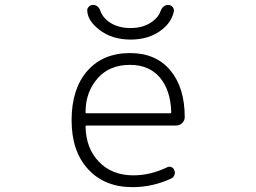

<svg xmlns="http://www.w3.org/2000/svg" viewBox="-20 -771 1040 779"><path d="M331.1 -261.7Q327.1 -261.7 327.1 -256.8Q329.1 -168.9 380.9 -115.2Q433.6 -59.6 521.5 -59.6Q589.8 -59.6 657.2 -91.8Q666 -96.7 674.8 -93.3Q683.6 -89.8 687.5 -80.1Q691.4 -70.3 687.5 -60.5Q683.6 -50.8 674.8 -46.9Q599.6 -11.7 517.6 -11.7Q404.3 -11.7 337.4 -84.5Q270.5 -157.2 270.5 -283.2Q270.5 -410.2 334 -482.9Q397.5 -555.7 507.8 -555.7Q612.3 -555.7 670.9 -485.8Q729.5 -416 729.5 -295.9Q729.5 -281.2 718.8 -271.5Q709 -261.7 694.3 -261.7ZM327.1 -315.4Q327.1 -311.5 331.1 -311.5H670.9Q674.8 -311.5 674.8 -316.4Q671.9 -404.3 629.9 -455.1Q585.9 -507.8 507.8 -507.8Q424.8 -507.8 377.9 -455.1Q327.1 -399.4 327.1 -315.4ZM334 -729.5Q334 -737.3 339.8 -743.2Q346.7 -751 357.4 -751Q378.9 -751 387.7 -725.6Q395.5 -703.1 418.9 -684.6Q455.1 -657.2 509.8 -657.2Q564.5 -657.2 600.6 -685.5Q624 -703.1 631.8 -726.6Q641.6 -751 662.1 -751Q672.9 -751 679.7 -743.2Q685.5 -737.3 685.5 -729.5Q685.5 -727.5 685.5 -725.6Q676.8 -681.6 636.7 -650.4Q585.9 -610.4 509.8 -610.4Q433.6 -610.4 382.8 -650.4Q334 -688.5 334 -729.5Z"/></svg>

Font: Gen Jyuu Gothic L Monospace Light
Style: Regular
Weight: 300
Designer: [Source Han Sans]
Ryoko NISHIZUKA  (kana & ideographs); Paul D. Hunt (Latin, Greek & Cyrillic); Wenlong ZHANG  (bopomofo
Version: Version 1.002.20150607